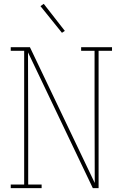

<svg xmlns="http://www.w3.org/2000/svg" viewBox="-20 -981 640 1001"><path d="M197 0H36V-19H106V-716H36V-735H136L474 -27Q474 -131 473.5 -234.5Q473 -338 473 -441V-716H403V-735H564V-716H494V0H464L126 -708Q126 -604 126.5 -500.5Q127 -397 127 -294V-19H197ZM303 -810 191 -949 208 -961 318 -820Z"/></svg>

Font: Iosevka HT Thin Extended
Style: Regular
Weight: 100
Width: 7
Monospace: yes
Designer: Belleve Invis
Foundry: Belleve Invis
Version: Version 32.3.0; ttfautohint (v1.8.4)